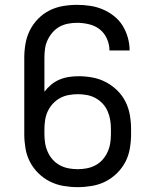

<svg xmlns="http://www.w3.org/2000/svg" viewBox="-20 -763 640 791"><path d="M300 8Q271 8 241.5 3Q212 -2 186 -15Q160 -28 138.5 -49Q117 -70 103.5 -96Q90 -122 85 -151.5Q80 -181 80 -210V-525Q80 -554 85 -583Q90 -612 103 -638Q116 -664 137 -685.5Q158 -707 184 -720Q210 -733 239 -738Q268 -743 298 -743Q325 -743 351.5 -739Q378 -735 403 -724.5Q428 -714 449.5 -697Q471 -680 485 -657.5Q499 -635 506.5 -608.5Q514 -582 514 -555H431Q431 -580 420.5 -603.5Q410 -627 391 -642Q372 -657 347 -663Q322 -669 298 -669Q279 -669 260.5 -665.5Q242 -662 225.5 -653Q209 -644 196.5 -629.5Q184 -615 176 -598Q168 -581 165.5 -562.5Q163 -544 163 -525V-385Q175 -401 190.5 -414Q206 -427 225 -435Q244 -443 264 -446Q284 -449 304 -449Q333 -449 362 -443.5Q391 -438 416.5 -424.5Q442 -411 463 -390.5Q484 -370 497 -344Q510 -318 515 -289Q520 -260 520 -231V-210Q520 -181 515 -151.5Q510 -122 496.5 -96Q483 -70 461.5 -49Q440 -28 414 -15Q388 -2 358.5 3Q329 8 300 8ZM300 -66Q319 -66 337.5 -69.5Q356 -73 373 -82Q390 -91 402.5 -105Q415 -119 423 -136.5Q431 -154 434 -172.5Q437 -191 437 -210V-231Q437 -250 434 -268.5Q431 -287 423.5 -304.5Q416 -322 403 -336Q390 -350 373.5 -359Q357 -368 338 -371.5Q319 -375 301 -375Q282 -375 263 -371.5Q244 -368 227.5 -359Q211 -350 198 -336Q185 -322 177 -305Q169 -288 166 -269Q163 -250 163 -231V-210Q163 -191 166 -172.5Q169 -154 177 -136.5Q185 -119 197.5 -105Q210 -91 227 -82Q244 -73 262.5 -69.5Q281 -66 300 -66Z"/></svg>

Font: Nova Nerd Font
Style: Regular
Weight: 400
Designer: Belleve Invis
Foundry: Belleve Invis
Version: Version 24.1.4; ttfautohint (v1.8.4);Nerd Fonts 3.1.1